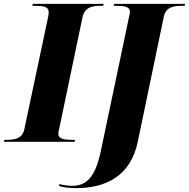

<svg xmlns="http://www.w3.org/2000/svg" viewBox="-51 -734 978 994"><path d="M-31 0H335L338 -10H325C283 -10 251 -14 251 -42C251 -53 256 -67 260 -89L376 -644C388 -697 426 -704 470 -704H483L486 -714H119L116 -704H129C172 -704 201 -700 201 -672C201 -668 201 -657 196 -636L75 -65C65 -17 26 -10 -15 -10H-28ZM344 240C494 240 625 179 662 1L797 -647C807 -697 847 -704 892 -704H905L907 -714H540L537 -704H550C592 -704 622 -700 622 -672C622 -668 620 -658 618 -651L472 43C442 192 391 228 322 228C302 228 275 224 257 219L254 229C280 236 305 240 344 240Z"/></svg>

Font: Noto Serif Display ExtraBold
Style: Italic
Weight: 800
Italic angle: -12°
Designer: Monotype Design Team
Foundry: Monotype Imaging Inc.
Version: Version 2.009